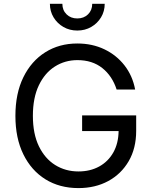

<svg xmlns="http://www.w3.org/2000/svg" viewBox="-20 -962 786 992"><path d="M385.3 9.8Q288.1 9.8 214.8 -35.6Q141.6 -81.1 100.6 -164.8Q59.6 -248.5 59.6 -363.3Q59.6 -479 100.6 -562.7Q141.6 -646.5 213.9 -691.9Q286.1 -737.3 379.4 -737.3Q456.5 -737.3 519.3 -707.3Q582 -677.2 623.5 -623.8Q665 -570.3 678.2 -499.5H582.5Q560.1 -569.3 508.5 -610.4Q457 -651.4 379.9 -651.4Q315.9 -651.4 263.7 -618.4Q211.4 -585.4 180.7 -521.2Q149.9 -457 149.9 -363.3Q149.9 -270.5 180.9 -206.5Q211.9 -142.6 265.1 -109.4Q318.4 -76.2 385.3 -76.2Q445.8 -76.2 492.2 -101.6Q538.6 -127 565.2 -173.8Q591.8 -220.7 592.8 -284.7H404.3V-365.7H683.6V-286.1Q683.6 -195.8 645 -129.4Q606.4 -63 539.3 -26.6Q472.2 9.8 385.3 9.8ZM379.4 -804.2Q339.8 -804.2 307.9 -822.5Q275.9 -840.8 256.8 -872.3Q237.8 -903.8 237.8 -942.4H302.2Q302.2 -909.2 324 -887.9Q345.7 -866.7 379.4 -866.7Q413.1 -866.7 434.8 -887.9Q456.5 -909.2 456.5 -942.4H521Q521 -903.8 502.2 -872.6Q483.4 -841.3 451.4 -822.8Q419.4 -804.2 379.4 -804.2Z"/></svg>

Font: Inter
Style: Regular
Weight: 400
Designer: Rasmus Andersson
Foundry: rsms
Version: Version 4.001;git-9221beed3